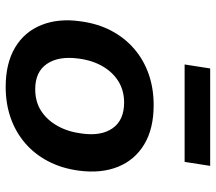

<svg xmlns="http://www.w3.org/2000/svg" viewBox="-62 -688 760 676"><g transform="rotate(90 318.0 -350.0)"><path d="M286 10Q203 10 147.5 -23Q92 -56 68 -116Q44 -176 55 -253Q63 -314 88 -361.5Q113 -409 152 -442.5Q191 -476 241 -493.5Q291 -511 350 -511Q433 -511 488 -478Q543 -445 567 -386Q591 -327 581 -249Q573 -188 548 -140Q523 -92 484 -58.5Q445 -25 395 -7.5Q345 10 286 10ZM294 -94Q338 -94 370 -114.5Q402 -135 423 -172Q444 -209 450 -257Q460 -326 431.5 -366.5Q403 -407 341 -407Q299 -407 266.5 -387Q234 -367 213 -330.5Q192 -294 186 -245Q177 -176 205 -135Q233 -94 294 -94ZM207 -620 221 -710H564L550 -620Z"/></g></svg>

Font: Nunito Sans 7pt
Style: Bold Italic
Weight: 700
Italic angle: -9°
Version: Version 3.101;gftools[0.9.27]